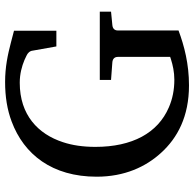

<svg xmlns="http://www.w3.org/2000/svg" viewBox="-24 -702 743 734"><g transform="rotate(-90 347.0 -334.5)"><path d="M598 -24V-255C598 -268 606 -275 619 -276L670 -281V-324H409V-281L476 -276C489 -275 497 -268 497 -255V-55C496 -55 493 -54 488 -52C466 -45 439 -39 410 -39C371 -39 336 -46 304 -60C206 -102 153 -200 153 -341C153 -388 159 -429 171 -465C202 -560 275 -630 398 -630C432 -630 461 -622 485 -612L502 -604C511 -600 520 -592 521 -580L537 -490H597V-652L551 -664C505 -676 458 -686 401 -686C345 -686 295 -678 250 -661C124 -614 39 -506 39 -336C39 -229 77 -148 130 -90C187 -27 269 17 388 17C470 17 539 -1 598 -23Z"/></g></svg>

Font: Veleka
Style: Regular
Weight: 400
Designer: Stefan Peev, Context Ltd, 2016; SIL International, 1997-2014.
Foundry: Stefan Peev, Context Ltd, 2016
Version: Version 1.000